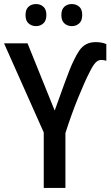

<svg xmlns="http://www.w3.org/2000/svg" viewBox="-20 -928 547 948"><path d="M250 -382Q263 -417 275.5 -452.5Q288 -488 300 -520.5Q312 -553 323 -581Q334 -609 344 -629Q358 -659 372 -679Q386 -699 405.5 -709.5Q425 -720 453 -720Q468 -720 481.5 -717.5Q495 -715 505 -710V-628Q500 -630 493 -631Q486 -632 479 -632Q465 -632 452 -619Q439 -606 421 -569Q411 -550 396.5 -517.5Q382 -485 365.5 -444.5Q349 -404 333 -359.5Q317 -315 303 -271V0H196V-274L0 -714H116ZM106 -853Q106 -882 121 -895Q136 -908 158 -908Q179 -908 194 -895Q209 -882 209 -854Q209 -826 194 -812.5Q179 -799 158 -799Q136 -799 121 -812.5Q106 -826 106 -853ZM283 -853Q283 -882 298 -895Q313 -908 334 -908Q356 -908 371 -895Q386 -882 386 -854Q386 -826 371 -812.5Q356 -799 335 -799Q313 -799 298 -812.5Q283 -826 283 -853Z"/></svg>

Font: Noto Sans Display SemiCondensed Medium
Style: Regular
Weight: 500
Width: 4
Designer: Monotype Design Team
Foundry: Monotype Imaging Inc.
Version: Version 2.003